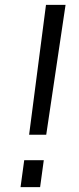

<svg xmlns="http://www.w3.org/2000/svg" viewBox="-20 -765 323 785"><path d="M99 -214 168 -745H248L169 -214ZM79 -110H159L144 0H64Z"/></svg>

Font: Kosmopol Plus Jakarta Sans Italic It
Style: Regular
Weight: 400
Italic angle: -8.04999°
Designer: Gumpita Rahayu
Foundry: Tokotype
Version: Version 2.006